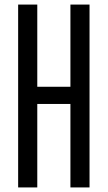

<svg xmlns="http://www.w3.org/2000/svg" viewBox="-20 -820 471 840"><path d="M59.4 0V-800H143.1V-440.4H288.1V-800H371.7V0H288.1V-365.2H143.1V0Z"/></svg>

Font: Big Shoulders Thin
Style: Regular
Weight: 100
Version: Version 2.002